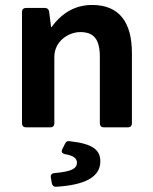

<svg xmlns="http://www.w3.org/2000/svg" viewBox="-20 -500 601 754"><path d="M341.8 -480.5C275.4 -480.5 222.7 -449.2 182.6 -393.6H180.7L172.9 -454.1C171.9 -462.9 166 -468.8 156.2 -468.8H82C72.3 -468.8 66.4 -462.9 66.4 -453.1V-15.6C66.4 -5.9 72.3 0 82 0H177.7C187.5 0 193.4 -5.9 193.4 -15.6V-276.4C193.4 -338.9 250 -374 294.9 -374C346.7 -374 372.1 -348.6 372.1 -276.4V-15.6C372.1 -5.9 377.9 0 387.7 0H482.4C492.2 0 498 -5.9 498 -15.6V-292C498 -410.2 450.2 -480.5 341.8 -480.5ZM235.4 64.5 224.6 85.9C219.7 96.7 223.6 102.5 235.4 105.5C266.6 110.4 282.2 121.1 282.2 138.7C282.2 162.1 260.7 173.8 194.3 179.7C182.6 180.7 177.7 187.5 179.7 197.3L183.6 219.7C185.5 228.5 191.4 234.4 201.2 233.4C311.5 226.6 374 196.3 374 133.8C374 88.9 344.7 64.5 254.9 54.7C245.1 52.7 239.3 55.7 235.4 64.5Z"/></svg>

Font: Ed Sans Neue SemiBold
Style: Regular
Weight: 600
Designer: Stephen Hutchings
Version: Version 1.004;PS 001.004;hotconv 1.0.88;makeotf.lib2.5.64775